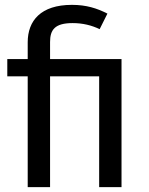

<svg xmlns="http://www.w3.org/2000/svg" viewBox="-20 -770 612 790"><path d="M10 -527V-456H94V0H186V-456H388V0H480V-527H186V-597C186 -647 205 -675 279 -675C320 -675 357 -666 390 -650L422 -714C379 -736 335 -750 276 -750C148 -750 94 -685 94 -596V-527Z"/></svg>

Font: FiraGO Unicode
Style: Regular
Weight: 400
Designer: bBox Type
Foundry: bBox Type GmbH
Version: Version 1.001;PS 001.001;hotconv 1.0.88;makeotf.lib2.5.64775